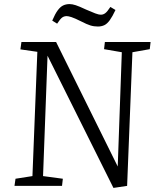

<svg xmlns="http://www.w3.org/2000/svg" viewBox="-20 -911 768 941"><path d="M557 -95 577 -655 490 -670 494 -705H718L714 -670L629 -655L603 0L536 10L213 -638L191 -48L288 -35L284 0H51L56 -35L139 -48L163 -657L80 -669L85 -705H255ZM460 -781Q440 -781 422.5 -786.5Q405 -792 378 -806Q346 -822 330.5 -827Q315 -832 307 -832Q294 -832 284.5 -825Q275 -818 260 -795L236 -810Q250 -843 263 -860.5Q276 -878 290 -884.5Q304 -891 321 -891Q334 -891 351 -885.5Q368 -880 402 -864Q430 -852 446.5 -845.5Q463 -839 475 -839Q486 -839 496 -846.5Q506 -854 521 -877L546 -862Q531 -830 518 -812Q505 -794 491 -787.5Q477 -781 460 -781Z"/></svg>

Font: Literata 24pt Light
Style: Italic
Weight: 300
Italic angle: -2°
Designer: Latin by Veronika Burian and Jose Scaglione. Greek by Irene Vlachou. Cyrillic by Vera Evstafieva
Foundry: TypeTogether
Version: Version 3.103;gftools[0.9.29]